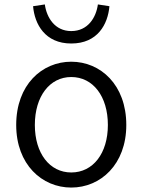

<svg xmlns="http://www.w3.org/2000/svg" viewBox="-20 -832 642 865"><path d="M301 13C433 13 549 -91 549 -269C549 -450 433 -554 301 -554C169 -554 53 -450 53 -269C53 -91 169 13 301 13ZM301 -55C204 -55 137 -141 137 -269C137 -398 204 -485 301 -485C399 -485 466 -398 466 -269C466 -141 399 -55 301 -55ZM301 -636C420 -636 466 -723 473 -804L421 -812C413 -753 376 -692 301 -692C227 -692 190 -753 182 -812L129 -804C136 -723 183 -636 301 -636Z"/></svg>

Font: Noto Sans CJK SC DemiLight
Style: Regular
Weight: 350
Designer: Ryoko NISHIZUKA 西塚涼子 (kana, bopomofo & ideographs); Paul D. Hunt (Latin, Greek & Cyrillic); Sandoll Communications 산돌커뮤니
Foundry: Adobe
Version: Version 2.004;hotconv 1.0.118;makeotfexe 2.5.65603